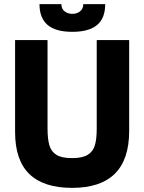

<svg xmlns="http://www.w3.org/2000/svg" viewBox="-20 -891 698 929"><path d="M53 -252V-697H210V-270Q210 -217.5 219.2 -187Q228.5 -156.5 254 -141.2Q279.5 -126 329 -126Q378 -126 403.8 -141.5Q429.5 -157 438.8 -187.2Q448 -217.5 448 -268V-697H605V-257Q605 18 329 18Q191 18 122 -49Q53 -116 53 -252ZM171 -871H277Q277 -848 292.8 -836Q308.5 -824 330 -824Q352.5 -824 367.8 -836.5Q383 -849 383 -871H489Q489 -802.5 449.5 -769.8Q410 -737 330 -737Q248 -737 209.5 -771Q171 -805 171 -871Z"/></svg>

Font: HK Grotesk Black
Style: Regular
Weight: 900
Designer: Alfredo Marco Pradil
Foundry: Hanken Design Co.
Version: Version 3.001